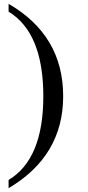

<svg xmlns="http://www.w3.org/2000/svg" viewBox="-20 -751 463 1006"><path d="M311 -247Q311 66 25 235V192Q207 83 207 -247Q207 -579 25 -690V-731Q311 -565 311 -247Z"/></svg>

Font: Ekushey Shimanto
Style: Bold
Weight: 400
Designer: Al Mamun Sumon
Foundry: Al Mamun Sumon
Version: Version 1.0